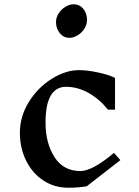

<svg xmlns="http://www.w3.org/2000/svg" viewBox="-20 -868 648 898"><path d="M518 -503V-355H485Q445 -405 394 -433.5Q343 -462 289 -462Q193 -462 193 -295Q193 -198 235 -133Q277 -68 356 -68Q412 -68 513 -153L543 -119L386 3Q349 10 298 10Q234 10 182.5 -24Q131 -58 102 -117Q73 -176 73 -247Q73 -324 115.5 -392Q158 -460 223 -500Q288 -540 349 -540Q389 -540 441.5 -528.5Q494 -517 518 -503ZM387 -775Q387 -753 374.5 -733.5Q362 -714 342.5 -702.5Q323 -691 305 -691Q278 -691 260 -712.5Q242 -734 242 -765Q242 -787 254.5 -806Q267 -825 286.5 -836.5Q306 -848 324 -848Q352 -848 369.5 -827Q387 -806 387 -775Z"/></svg>

Font: Inknut Antiqua Light
Style: Regular
Weight: 300
Designer: Claus Eggers Sørensen
Foundry: Claus Eggers Sørensen
Version: Version 1.003; ttfautohint (v1.8.2) -l 8 -r 50 -G 200 -x 14 